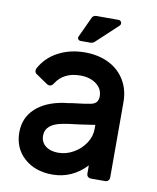

<svg xmlns="http://www.w3.org/2000/svg" viewBox="-86 -833 748 913"><g transform="rotate(10 287.5 -376.5)"><path d="M40 -158Q40 -227 88 -272.5Q136 -318 223 -332Q245 -334 265 -338Q335 -346 350 -350Q387 -356 387 -392Q387 -429 356.5 -451.5Q326 -474 280 -474Q199 -474 162 -415Q154 -402 143 -402Q135 -402 130 -406L74 -444Q65 -450 65 -461Q65 -464 67 -470Q96 -525 153 -555.5Q210 -586 282 -586Q348 -586 398 -561Q448 -536 475.5 -490Q503 -444 503 -384V-21Q503 -12 497 -6Q491 0 482 0H414Q405 0 399 -5.5Q393 -11 393 -21V-60Q324 13 229 13Q145 13 92.5 -34.5Q40 -82 40 -158ZM390 -235V-255L315 -244Q254 -237 236 -233Q154 -218 154 -162Q154 -131 177 -112.5Q200 -94 238 -94Q277 -94 312 -114Q347 -134 368.5 -166.5Q390 -199 390 -235ZM239 -656 284 -753Q286 -759 292 -762.5Q298 -766 304 -766H412Q419 -766 423 -761.5Q427 -757 427 -751Q427 -745 422 -740L319 -644Q311 -636 298 -636H252Q244 -636 239.5 -642Q235 -648 239 -656Z"/></g></svg>

Font: Miriam Libre
Style: Bold
Weight: 700
Designer: Michal Sahar
Foundry: Hagilda
Version: Version 1.001